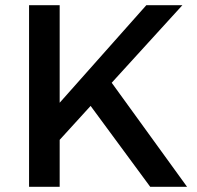

<svg xmlns="http://www.w3.org/2000/svg" viewBox="-20 -720 758 740"><path d="M92 -700H210V-324L544 -700H683L210 -181V0H92ZM399 -417 701 0H559L321 -323Z"/></svg>

Font: Alexandria
Style: Regular
Weight: 400
Designer: Mohamed Gaber
Foundry: Kief Type Foundry
Version: Version 5.100